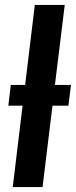

<svg xmlns="http://www.w3.org/2000/svg" viewBox="-20 -763 310 783"><path d="M82.5 -416.5H24L14 -332H72L32 0H153.5L194 -332H259L269.5 -416.5H204L244 -743H122Z"/></svg>

Font: Lato
Style: Bold Italic
Weight: 700
Italic angle: -7°
Designer: Lukasz Dziedzic
Foundry: tyPoland Lukasz Dziedzic
Version: Version 2.007; 2014-02-27